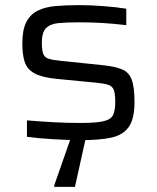

<svg xmlns="http://www.w3.org/2000/svg" viewBox="-20 -538 612 748"><path d="M297 8Q249 8 189.5 4.5Q130 1 85 -5V-69Q146 -64 194 -61.5Q242 -59 296 -59Q356 -59 384.5 -66Q413 -73 421 -91Q429 -109 429 -141Q429 -174 423 -188.5Q417 -203 400.5 -208Q384 -213 353 -216L198 -231Q141 -237 113 -253Q85 -269 76 -297.5Q67 -326 67 -369Q67 -422 82.5 -452Q98 -482 127 -496.5Q156 -511 197.5 -514.5Q239 -518 290 -518Q333 -518 384.5 -514Q436 -510 472 -504V-440Q422 -446 378 -448.5Q334 -451 286 -451Q240 -451 208 -448Q176 -445 159.5 -428.5Q143 -412 143 -372Q143 -342 148.5 -328Q154 -314 170 -309Q186 -304 217 -301L381 -284Q428 -279 455 -268Q482 -257 493 -228Q504 -199 504 -141Q504 -74 481 -42.5Q458 -11 412 -1.5Q366 8 297 8ZM191 190V185L262 -18H317V-13L272 190Z"/></svg>

Font: Saira Expanded
Style: Regular
Weight: 400
Width: 7
Designer: Hector Gatti with collaboration of the Omnibus-Type team
Foundry: Omnibus-Type
Version: Version 1.100; ttfautohint (v1.8.3)